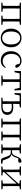

<svg xmlns="http://www.w3.org/2000/svg" viewBox="2185 -2750 579 4989"><g transform="rotate(90 2474.5 -255.5)"><path d="M624 -482V-511H48V-482L131 -471C132 -416 133 -337 133 -284V-227C133 -174 132 -95 131 -39L48 -29V0H285V-29L202 -40C201 -95 200 -174 200 -227V-284C200 -339 201 -422 202 -477H470C471 -422 472 -339 472 -284V-227C472 -174 471 -95 470 -40L386 -29V0H624V-29L540 -40C539 -95 538 -174 538 -227V-284C538 -337 539 -415 540 -470Z M966 14C1087 14 1209 -72 1209 -254C1209 -435 1087 -525 966 -525C845 -525 724 -435 724 -254C724 -72 844 14 966 14ZM966 -22C861 -22 798 -104 798 -254C798 -403 861 -490 966 -490C1070 -490 1135 -403 1135 -254C1135 -104 1070 -22 966 -22Z M1726 -115C1687 -63 1631 -36 1568 -36C1459 -36 1380 -121 1380 -262C1380 -402 1456 -490 1561 -490C1584 -490 1609 -486 1634 -475L1657 -402C1663 -378 1676 -363 1703 -363C1725 -363 1738 -374 1742 -396C1721 -475 1647 -525 1558 -525C1430 -525 1310 -425 1310 -255C1310 -92 1406 14 1551 14C1645 14 1710 -30 1744 -105Z M2262 -477 2292 -343H2330L2321 -511H1829L1820 -343H1857L1887 -477H2040C2041 -422 2042 -339 2042 -284V-227C2042 -174 2041 -95 2040 -40L1945 -29V0H2204V-29L2110 -40C2109 -95 2108 -174 2108 -227V-284C2108 -339 2109 -422 2110 -477Z M2681 -34C2680 -89 2679 -172 2679 -227V-269C2706 -271 2734 -272 2761 -272C2852 -272 2896 -233 2896 -156C2896 -72 2849 -34 2746 -34ZM2772 -482V-511H2404L2397 -343H2433L2460 -477H2611C2612 -422 2613 -339 2613 -284V-227C2613 -174 2612 -95 2611 -40L2517 -29V0H2762C2906 0 2965 -70 2965 -155C2965 -239 2911 -310 2771 -310C2743 -310 2710 -309 2679 -306C2679 -357 2680 -422 2681 -470Z M3634 -482V-511H3058V-482L3141 -471C3142 -416 3143 -337 3143 -284V-227C3143 -174 3142 -95 3141 -39L3058 -29V0H3295V-29L3212 -40C3211 -95 3210 -174 3210 -227V-284C3210 -339 3211 -422 3212 -477H3480C3481 -422 3482 -339 3482 -284V-227C3482 -174 3481 -95 3480 -40L3396 -29V0H3634V-29L3550 -40C3549 -95 3548 -174 3548 -227V-284C3548 -337 3549 -415 3550 -470Z M4150 -38 4109 -148C4082 -220 4049 -252 3986 -264C4025 -279 4049 -311 4072 -378C4082 -408 4092 -428 4102 -444C4118 -441 4132 -439 4152 -439C4191 -439 4208 -455 4210 -482C4210 -505 4197 -519 4171 -525C4109 -518 4074 -484 4041 -391C4007 -297 3981 -279 3926 -279H3882C3882 -338 3883 -416 3884 -470L3967 -482V-511H3730V-482L3813 -471C3814 -416 3815 -337 3815 -284V-227C3815 -174 3814 -95 3813 -39L3730 -29V0H3967V-29L3884 -40C3883 -95 3882 -176 3882 -246H3930C3991 -246 4015 -231 4038 -169L4083 -44C4098 -2 4117 10 4173 10C4190 10 4214 5 4234 0V-28Z M4900 -482V-511H4664V-482L4751 -470V-444L4452 -117V-470L4540 -482V-511H4303V-482L4386 -471C4387 -416 4388 -337 4388 -284V-227C4388 -174 4387 -95 4386 -40L4303 -29V0H4540V-29L4452 -40V-69L4751 -396V-40L4664 -29V0H4900V-29L4817 -40C4816 -95 4815 -174 4815 -227V-284C4815 -337 4816 -415 4817 -470Z"/></g></svg>

Font: Noto Serif CJK JP Light
Style: Regular
Weight: 300
Designer: Ryoko NISHIZUKA 西塚涼子 (kana & ideographs); Frank Grießhammer (Latin, Greek & Cyrillic); Wenlong ZHANG 张文龙 (bopomofo); San
Foundry: Adobe Systems Incorporated
Version: Version 1.001;PS 1.001;hotconv 16.6.54;makeotf.lib2.5.65590